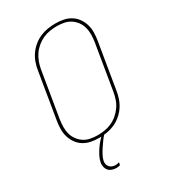

<svg xmlns="http://www.w3.org/2000/svg" viewBox="-229 -856 1057 1191"><g transform="rotate(-30 300.0 -260.0)"><path d="M246 8Q216 8 188 2.5Q160 -3 136.5 -17.5Q113 -32 97 -54.5Q81 -77 73 -103.5Q65 -130 65.5 -159.5Q66 -189 71 -218L125 -544Q129 -571 138.5 -598Q148 -625 164.5 -649Q181 -673 204 -692Q227 -711 253.5 -722.5Q280 -734 308 -738.5Q336 -743 363 -743Q393 -743 421 -737.5Q449 -732 472.5 -717.5Q496 -703 512 -680.5Q528 -658 536 -631.5Q544 -605 543.5 -575.5Q543 -546 538 -517L484 -191Q480 -164 470.5 -137Q461 -110 444.5 -86Q428 -62 405 -43Q382 -24 355.5 -12.5Q329 -1 301 3.5Q273 8 246 8ZM247 -11Q271 -11 296.5 -15Q322 -19 346.5 -30Q371 -41 391.5 -58.5Q412 -76 427.5 -98Q443 -120 451.5 -145Q460 -170 464 -194L518 -520Q522 -546 522.5 -572.5Q523 -599 516.5 -623Q510 -647 495.5 -667Q481 -687 460.5 -700.5Q440 -714 415 -719Q390 -724 363 -724Q339 -724 313 -720Q287 -716 263 -705Q239 -694 218 -676.5Q197 -659 182 -637Q167 -615 158 -590Q149 -565 145 -541L91 -215Q87 -189 86.5 -162.5Q86 -136 92.5 -112Q99 -88 113.5 -68Q128 -48 148.5 -34.5Q169 -21 194.5 -16Q220 -11 247 -11ZM244 223Q229 223 214.5 218Q200 213 190.5 202.5Q181 192 177.5 177Q174 162 176 147Q180 125 190.5 104Q201 83 214.5 63Q228 43 244 25Q260 7 277 -8H288L287 0Q272 16 259 34Q246 52 234 70Q222 88 211.5 107.5Q201 127 197 147Q195 159 198 170Q201 181 208.5 189Q216 197 227 201Q238 205 249 205Q256 205 262.5 203.5Q269 202 276 200L272 219Q265 221 258 222Q251 223 244 223Z"/></g></svg>

Font: Iosevka Thin Extended Oblique
Style: Regular
Weight: 100
Width: 7
Italic angle: -9°
Monospace: yes
Designer: Belleve Invis
Foundry: Belleve Invis
Version: Version 32.5.0; ttfautohint (v1.8.4)